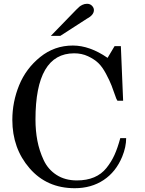

<svg xmlns="http://www.w3.org/2000/svg" viewBox="-20 -977 762 1012"><path d="M45 -345Q45 -440 81 -528Q117 -616 192 -676.5Q267 -737 364 -737Q453 -737 547 -672L584 -734H617L629 -446H599L593 -457Q578 -500 568 -526Q558 -552 538.5 -588.5Q519 -625 498 -645Q477 -665 444 -680.5Q411 -696 371 -696Q167 -696 167 -347Q167 -288 177 -235.5Q187 -183 210 -133.5Q233 -84 278 -55Q323 -26 385 -26Q437 -26 476 -42.5Q515 -59 541 -91.5Q567 -124 583.5 -160.5Q600 -197 614 -249H645Q645 -202 624 -151Q591 -71 526 -28Q461 15 374 15Q227 15 136 -90Q45 -195 45 -345ZM248 -788 382 -926Q394 -938 399.5 -942.5Q405 -947 415.5 -952Q426 -957 439 -957Q455 -957 465 -946.5Q475 -936 475 -924Q475 -898 439 -879L298 -788Q298 -788 248 -788Z"/></svg>

Font: Academico
Style: Regular
Weight: 400
Foundry: Steinberg Media Technologies GmbH
Version: Version 0.902